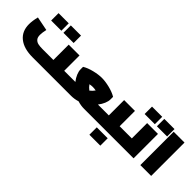

<svg xmlns="http://www.w3.org/2000/svg" viewBox="72 -1661 2809 2809"><g transform="rotate(45 1477.0 -256.5)"><path d="M1008 -94Q1008 -50 1003 -25Q998 0 988 0H420Q240 0 140 -80Q40 -160 40 -305Q40 -376 63 -468L280 -425Q264 -354 264 -309Q264 -257 287.5 -230.5Q311 -204 347.5 -196Q384 -188 438 -188H663V-505H887V-188H988Q998 -188 1003 -163Q1008 -138 1008 -94ZM232 -726H443V-573H232ZM486 -726H697V-573H486Z M1729 -94Q1729 -50 1724 -25Q1719 0 1709 0H1486Q1418 0 1352 -21Q1284 0 1217 0H988Q978 0 973 -25Q968 -50 968 -94Q968 -138 973 -163Q978 -188 988 -188H1118Q1081 -235 1061 -283.5Q1041 -332 1041 -372V-424Q1102 -461 1191.5 -483Q1281 -505 1351 -505Q1422 -505 1511.5 -483Q1601 -461 1662 -424V-372Q1662 -332 1642 -283.5Q1622 -235 1585 -188H1709Q1719 -188 1724 -163Q1729 -138 1729 -94ZM1351 -317Q1319 -317 1287 -310Q1312 -273 1352 -243Q1392 -274 1416 -310Q1384 -317 1351 -317Z M2155 -94Q2155 -50 2150 -25Q2145 0 2135 0H1709Q1699 0 1694 -25Q1689 -50 1689 -94Q1689 -138 1694 -163Q1699 -188 1709 -188H1810V-505H2034V-188H2135Q2145 -188 2150 -163Q2155 -138 2155 -94ZM1809 60H2035V213H1809Z M2510 -505V0H2135Q2125 0 2120 -25Q2115 -50 2115 -94Q2115 -138 2120 -163Q2125 -188 2135 -188H2286V-505ZM2166 -726H2377V-573H2166ZM2420 -726H2631V-573H2420Z M2650 -690H2874V0H2650Z"/></g></svg>

Font: Cairo Black
Style: Regular
Weight: 900
Designer: Mohamed Gaber, Accademia di Belle Arti di Urbino and others
Foundry: Kief Type Foundry, Accademia di Belle Arti di Urbino and others
Version: Version 3.011